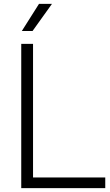

<svg xmlns="http://www.w3.org/2000/svg" viewBox="-20 -965 566 985"><path d="M89 0V-740H149.5V-54.5H520V0ZM92 -806 180 -945H246.5L147 -806Z"/></svg>

Font: Encode Sans Light
Style: Regular
Weight: 300
Designer: Multiple Designers
Foundry: Impallari Type
Version: Version 2.000